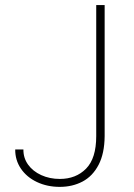

<svg xmlns="http://www.w3.org/2000/svg" viewBox="-20 -727 528 757"><path d="M392.6 -707V-190.4Q392.1 -122.1 368.7 -77.1Q345.2 -32.2 305.4 -11.2Q265.6 9.8 215.8 9.8Q166 9.8 125.7 -9.3Q85.4 -28.3 62.5 -62Q39.6 -95.7 40 -137.7H72.3Q71.8 -104.5 90.6 -78.1Q109.4 -51.8 142.6 -36.6Q175.8 -21.5 215.8 -21.5Q279.3 -21.5 319.3 -62Q359.4 -102.5 359.4 -190.4V-707Z"/></svg>

Font: Pretendard Thin
Style: Regular
Weight: 100
Designer: Base glyphs from Inter by Rasmus Andersson; Hangeul glyphs from Noto Sans CJK(Source Han Sans) by Jang Soo-young and Kan
Foundry: Kil Hyung-jin
Version: Version 1.309